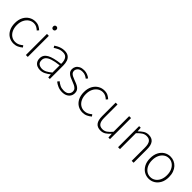

<svg xmlns="http://www.w3.org/2000/svg" viewBox="288 -2074 3415 3415"><g transform="rotate(45 1995.5 -366.5)"><path d="M297 13Q229 13 175 -19.5Q121 -52 89 -114Q57 -176 57 -264Q57 -353 91 -415.5Q125 -478 180 -510.5Q235 -543 299 -543Q353 -543 390.5 -523Q428 -503 454 -478L427 -445Q401 -469 370 -485.5Q339 -502 300 -502Q246 -502 202 -471.5Q158 -441 132.5 -388Q107 -335 107 -264Q107 -194 131.5 -141Q156 -88 199 -58.5Q242 -29 300 -29Q342 -29 378 -47Q414 -65 442 -90L467 -57Q433 -27 390.5 -7Q348 13 297 13Z M598 0V-530H646V0ZM623 -659Q605 -659 593.5 -671Q582 -683 582 -704Q582 -723 593.5 -734.5Q605 -746 623 -746Q640 -746 652 -734.5Q664 -723 664 -704Q664 -683 652 -671Q640 -659 623 -659Z M965 13Q923 13 888 -2.5Q853 -18 832 -50.5Q811 -83 811 -132Q811 -220 893.5 -266Q976 -312 1153 -332Q1155 -374 1145.5 -412.5Q1136 -451 1109 -476.5Q1082 -502 1029 -502Q974 -502 930 -480.5Q886 -459 858 -439L837 -475Q856 -488 885 -504Q914 -520 952 -531.5Q990 -543 1033 -543Q1096 -543 1133 -515.5Q1170 -488 1185.5 -442Q1201 -396 1201 -340V0H1161L1156 -69H1153Q1113 -36 1065 -11.5Q1017 13 965 13ZM972 -28Q1018 -28 1061 -50Q1104 -72 1153 -114V-295Q1044 -283 979.5 -261.5Q915 -240 887 -208.5Q859 -177 859 -134Q859 -76 892.5 -52Q926 -28 972 -28Z M1519 13Q1460 13 1410.5 -8.5Q1361 -30 1325 -60L1352 -95Q1386 -67 1425.5 -47.5Q1465 -28 1521 -28Q1585 -28 1617 -59Q1649 -90 1649 -133Q1649 -167 1629.5 -189Q1610 -211 1579.5 -226Q1549 -241 1518 -252Q1479 -266 1441.5 -283.5Q1404 -301 1379 -329.5Q1354 -358 1354 -403Q1354 -441 1373.5 -473Q1393 -505 1431 -524Q1469 -543 1524 -543Q1567 -543 1606.5 -527.5Q1646 -512 1675 -488L1649 -455Q1623 -475 1593 -489Q1563 -503 1523 -503Q1461 -503 1431 -473Q1401 -443 1401 -405Q1401 -376 1418.5 -356Q1436 -336 1464 -323Q1492 -310 1523 -298Q1555 -286 1585.5 -273.5Q1616 -261 1641 -243.5Q1666 -226 1681 -200.5Q1696 -175 1696 -136Q1696 -96 1675.5 -62Q1655 -28 1616 -7.5Q1577 13 1519 13Z M2033 13Q1965 13 1911 -19.5Q1857 -52 1825 -114Q1793 -176 1793 -264Q1793 -353 1827 -415.5Q1861 -478 1916 -510.5Q1971 -543 2035 -543Q2089 -543 2126.5 -523Q2164 -503 2190 -478L2163 -445Q2137 -469 2106 -485.5Q2075 -502 2036 -502Q1982 -502 1938 -471.5Q1894 -441 1868.5 -388Q1843 -335 1843 -264Q1843 -194 1867.5 -141Q1892 -88 1935 -58.5Q1978 -29 2036 -29Q2078 -29 2114 -47Q2150 -65 2178 -90L2203 -57Q2169 -27 2126.5 -7Q2084 13 2033 13Z M2486 13Q2404 13 2365 -37Q2326 -87 2326 -190V-530H2373V-196Q2373 -111 2401.5 -70Q2430 -29 2494 -29Q2542 -29 2581 -55.5Q2620 -82 2666 -138V-530H2714V0H2674L2669 -89H2667Q2627 -43 2584 -15Q2541 13 2486 13Z M2917 0V-530H2957L2963 -447H2965Q3006 -488 3049 -515.5Q3092 -543 3147 -543Q3229 -543 3268.5 -492.5Q3308 -442 3308 -340V0H3260V-334Q3260 -418 3231.5 -459.5Q3203 -501 3138 -501Q3091 -501 3052 -476Q3013 -451 2965 -401V0Z M3696 13Q3632 13 3578 -19.5Q3524 -52 3491 -114Q3458 -176 3458 -264Q3458 -353 3491 -415.5Q3524 -478 3578 -510.5Q3632 -543 3696 -543Q3744 -543 3787 -524.5Q3830 -506 3863 -470.5Q3896 -435 3915 -382.5Q3934 -330 3934 -264Q3934 -176 3900.5 -114Q3867 -52 3813.5 -19.5Q3760 13 3696 13ZM3696 -29Q3750 -29 3793 -58.5Q3836 -88 3860.5 -141Q3885 -194 3885 -264Q3885 -335 3860.5 -388Q3836 -441 3793 -471.5Q3750 -502 3696 -502Q3642 -502 3599.5 -471.5Q3557 -441 3532.5 -388Q3508 -335 3508 -264Q3508 -194 3532.5 -141Q3557 -88 3599.5 -58.5Q3642 -29 3696 -29Z"/></g></svg>

Font: Noto Sans SC ExtraLight
Style: Regular
Weight: 250
Designer: Ryoko NISHIZUKA 西塚涼子 (kana, bopomofo & ideographs); Paul D. Hunt (Latin, Greek & Cyrillic); Sandoll Communications 산돌커뮤니
Foundry: Adobe
Version: Version 2.004-H2;hotconv 1.0.118;makeotfexe 2.5.65603